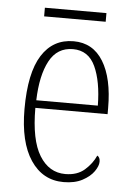

<svg xmlns="http://www.w3.org/2000/svg" viewBox="-50 -703 523 752"><g transform="rotate(5 211.5 -327.0)"><path d="M228 10Q146 10 98.5 -61Q51 -132 51 -262Q51 -404 95 -473.5Q139 -543 220 -543Q296 -543 336.5 -477Q377 -411 377 -294V-270H93Q93 -144 130.5 -83Q168 -22 232 -22Q279 -22 308 -47.5Q337 -73 351 -105Q362 -99 362 -82Q362 -65 347 -43.5Q332 -22 302 -6Q272 10 228 10ZM336 -300Q335 -395 308 -453.5Q281 -512 220 -512Q158 -512 127.5 -455Q97 -398 94 -300ZM96 -630V-664H338V-630Z"/></g></svg>

Font: Noto Serif Myanmar Condensed ExtraLight
Style: Regular
Weight: 200
Width: 3
Designer: Ben Mitchell and the Monotype Design Team
Foundry: Monotype Imaging Inc.
Version: Version 2.106; ttfautohint (v1.8.4.7-5d5b)